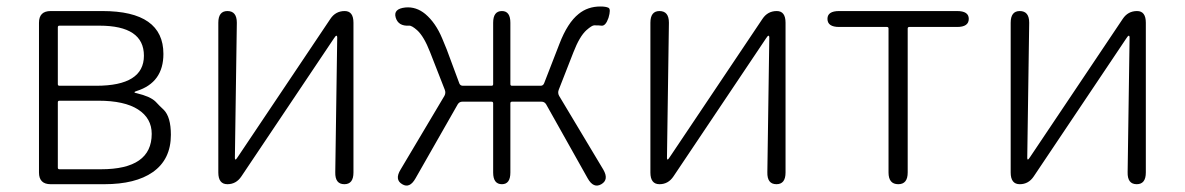

<svg xmlns="http://www.w3.org/2000/svg" viewBox="-20 -567 3647 591"><path d="M136 0Q100 0 100 -36V-497Q100 -533 136 -533H295Q483 -533 483 -401Q483 -313 401 -287Q394 -285 394 -283Q394 -281 401 -280Q443 -270 459 -254Q471 -241 484 -229Q506 -207 506 -152Q506 -76 450 -37Q397 0 301 0ZM158 -51Q158 -46 163 -46H291Q447 -46 447 -155Q447 -203 405 -230Q363 -257 283 -257H163Q158 -257 158 -252ZM158 -308Q158 -303 163 -303H276Q423 -303 423 -395.5Q423 -488 286 -488H163Q158 -488 158 -483Z M680 0Q652 0 652 -36V-497Q652 -533 680 -533Q709 -533 709 -497L703 -81Q703 -76 705 -76Q707 -76 712 -84L997 -509Q1013 -533 1041 -533Q1068 -533 1068 -497V-36Q1068 0 1040 0Q1011 0 1012 -37L1018 -452Q1018 -457 1015.5 -457Q1013 -457 1008 -449L723 -24Q707 0 680 0Z M1218 0Q1194 -14 1213 -45L1348 -272Q1353 -281 1349 -291L1304 -406Q1285 -455 1264 -474Q1247 -489 1239 -488Q1206 -486 1198 -513Q1190 -540 1228 -544Q1261 -547 1289 -524Q1321 -497 1341 -449Q1348 -432 1355 -415L1394 -310Q1397 -303 1405 -303H1493Q1498 -303 1498 -308V-497Q1498 -533 1525 -533Q1551 -533 1551 -497V-308Q1551 -303 1556 -303H1644Q1652 -303 1655 -311L1702 -432Q1727 -497 1761 -524Q1789 -547 1828 -547Q1845 -547 1853 -543Q1861 -539 1853 -512Q1844 -486 1831 -488Q1826 -489 1809 -489Q1802 -489 1785 -474Q1764 -455 1745 -406L1700 -291Q1696 -281 1701 -272L1837 -45Q1855 -14 1831 0Q1807 14 1789 -18L1661 -246Q1656 -254 1647 -254H1556Q1551 -254 1551 -249V-36Q1551 0 1525 0Q1498 0 1498 -36V-249Q1498 -254 1493 -254H1403Q1394 -254 1389 -246L1259 -18Q1241 14 1218 0Z M2010 0Q1982 0 1982 -36V-497Q1982 -533 2010 -533Q2039 -533 2039 -497L2033 -81Q2033 -76 2035 -76Q2037 -76 2042 -84L2327 -509Q2343 -533 2371 -533Q2398 -533 2398 -497V-36Q2398 0 2370 0Q2341 0 2342 -37L2348 -452Q2348 -457 2345.5 -457Q2343 -457 2338 -449L2053 -24Q2037 0 2010 0Z M2745 0Q2715 0 2715 -36V-479Q2715 -484 2710 -484H2563Q2527 -484 2527 -509Q2527 -533 2563 -533H2926Q2962 -533 2962 -509Q2962 -484 2926 -484H2779Q2774 -484 2774 -479V-36Q2774 0 2745 0Z M3119 0Q3091 0 3091 -36V-497Q3091 -533 3119 -533Q3148 -533 3148 -497L3142 -81Q3142 -76 3144 -76Q3146 -76 3151 -84L3436 -509Q3452 -533 3480 -533Q3507 -533 3507 -497V-36Q3507 0 3479 0Q3450 0 3451 -37L3457 -452Q3457 -457 3454.5 -457Q3452 -457 3447 -449L3162 -24Q3146 0 3119 0Z"/></svg>

Font: Resource Han Rounded KR Light
Style: Regular
Weight: 300
Designer: Cyano Hao (round all glyphs); Ryoko NISHIZUKA 西塚涼子 (kana, bopomofo & ideographs); Paul D. Hunt (Latin, Greek & Cyrillic)
Foundry: Cyano Hao
Version: 0.990